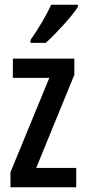

<svg xmlns="http://www.w3.org/2000/svg" viewBox="-20 -786 360 806"><path d="M307 -757V-766H195C174 -721 145 -671 108 -618V-606H172C214 -644 281 -716 307 -757ZM300 0V-81H132L292 -472V-540H34V-459H187L24 -63V0Z"/></svg>

Font: Noto Sans Myanmar ExtraCondensed Medium
Style: Regular
Weight: 500
Width: 2
Designer: Monotype Design Team
Foundry: Monotype Imaging Inc.
Version: Version 2.107